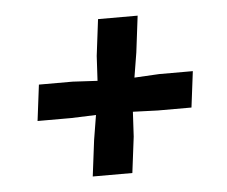

<svg xmlns="http://www.w3.org/2000/svg" viewBox="-36 -456 502 425"><g transform="rotate(-5 215.0 -243.0)"><path d="M154 -70 164 -150 173 -205 118 -203H43L53 -283H128L183 -280L186 -335L196 -416H284L274 -335L265 -280L320 -283H395L385 -203H310L255 -205L252 -150L242 -70Z"/></g></svg>

Font: Yrsa
Style: Italic
Weight: 400
Italic angle: -7.10001°
Designer: Anna Giedrys (Yrsa+Rasa design), David Brezina (Yrsa art-direction, Rasa art-direction, design)
Foundry: Rosetta Type Foundry
Version: Version 2.004